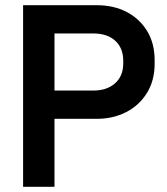

<svg xmlns="http://www.w3.org/2000/svg" viewBox="-20 -720 643 740"><path d="M69 0V-700H352Q418 -700 468 -674Q518 -648 547 -600.5Q576 -553 576 -488V-474Q576 -410 546.5 -362Q517 -314 466.5 -288Q416 -262 352 -262H190V0ZM190 -371H340Q392 -371 423.5 -399Q455 -427 455 -476V-486Q455 -535 424 -563Q393 -591 340 -591H190Z"/></svg>

Font: Space Grotesk SemiBold
Style: Regular
Weight: 600
Designer: Florian Karsten
Foundry: Florian Karsten
Version: Version 2.000